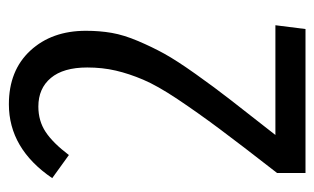

<svg xmlns="http://www.w3.org/2000/svg" viewBox="-160 -558 718 439"><g transform="rotate(-90 199.5 -339.0)"><path d="M180.2 -678.2Q257.3 -678.2 302.7 -629.2Q348.1 -580.1 348.1 -502Q348.1 -470.7 343.3 -442.9Q338.4 -415 324.7 -382.8Q311 -350.6 295.7 -322.8Q280.3 -294.9 249.3 -251.2Q218.3 -207.5 189.2 -170.2Q160.2 -132.8 109.9 -68.8H360.8L352.1 0H22.9V-64.9Q86.9 -147 124 -196.8Q161.1 -246.6 191.9 -292.7Q222.7 -338.9 236.3 -371.1Q250 -403.3 257.1 -433.8Q264.2 -464.4 264.2 -499Q264.2 -553.7 240.2 -582.3Q216.3 -610.8 174.8 -610.8Q142.1 -610.8 116.9 -594.2Q91.8 -577.6 64 -541L11.2 -579.1Q78.6 -678.2 180.2 -678.2Z"/></g></svg>

Font: Fira Sans Compressed Book
Style: Regular
Weight: 350
Width: 1
Designer: Carrois Corporate & Edenspiekermann AG
Foundry: Carrois Corporate GbR & Edenspiekermann AG
Version: Version 4.203;PS 004.203;hotconv 1.0.88;makeotf.lib2.5.64775